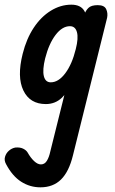

<svg xmlns="http://www.w3.org/2000/svg" viewBox="-61 -445 490 821"><path d="M135 0Q67 0 39 -58Q11 -116 36 -215Q52 -279 83 -326Q114 -373 156 -399Q198 -425 244 -425Q284 -425 299.5 -398.5Q315 -372 312 -325Q309 -278 293 -215Q276 -151 254 -102.5Q232 -54 203.5 -27Q175 0 135 0ZM156 -93Q189 -93 218 -131.5Q247 -170 263 -235Q275 -282 268 -307.5Q261 -333 238 -333Q205 -333 176.5 -295.5Q148 -258 132 -195Q120 -146 126.5 -119.5Q133 -93 156 -93ZM112 356Q67 356 29.5 332Q-8 308 -35 257Q-44 241 -39.5 225.5Q-35 210 -23 199.5Q-11 189 4 186Q24 184 37.5 190.5Q51 197 57 207Q70 230 85 244Q100 258 114 258Q130 258 139.5 242.5Q149 227 154 203L300 -383Q305 -399 317 -411Q329 -423 357 -423Q385 -423 393 -406Q401 -389 397 -369L251 219Q234 289 200 322.5Q166 356 112 356Z"/></svg>

Font: Edu TAS Beginner SemiBold
Style: Regular
Weight: 600
Version: Version 1.003